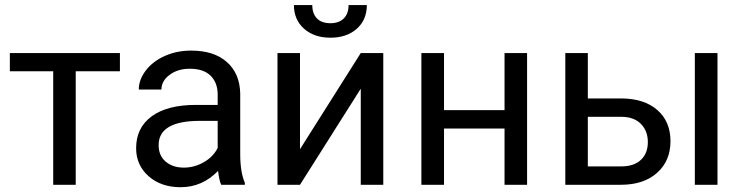

<svg xmlns="http://www.w3.org/2000/svg" viewBox="-20 -741 2987 770"><path d="M460.9 -455.1H283.7V0H193.4V-455.1H19.5V-528.3H460.9Z M867.2 0Q859.4 -15.6 854.5 -55.7Q791.5 9.8 704.1 9.8Q626 9.8 575.9 -34.4Q525.9 -78.6 525.9 -146.5Q525.9 -229 588.6 -274.7Q651.4 -320.3 765.1 -320.3H853V-361.8Q853 -409.2 824.7 -437.3Q796.4 -465.3 741.2 -465.3Q692.9 -465.3 660.2 -440.9Q627.4 -416.5 627.4 -381.8H536.6Q536.6 -421.4 564.7 -458.3Q592.8 -495.1 640.9 -516.6Q689 -538.1 746.6 -538.1Q837.9 -538.1 889.6 -492.4Q941.4 -446.8 943.4 -366.7V-123.5Q943.4 -50.8 961.9 -7.8V0ZM717.3 -68.8Q759.8 -68.8 797.9 -90.8Q835.9 -112.8 853 -147.9V-256.3H782.2Q616.2 -256.3 616.2 -159.2Q616.2 -116.7 644.5 -92.8Q672.9 -68.8 717.3 -68.8Z M1426.8 -528.3H1517.1V0H1426.8V-385.3L1183.1 0H1092.8V-528.3H1183.1V-142.6ZM1451.2 -720.7Q1451.2 -661.6 1410.9 -625.7Q1370.6 -589.8 1305.2 -589.8Q1239.7 -589.8 1199.2 -626Q1158.7 -662.1 1158.7 -720.7H1232.4Q1232.4 -686.5 1251 -667.2Q1269.5 -647.9 1305.2 -647.9Q1339.4 -647.9 1358.6 -667Q1377.9 -686 1377.9 -720.7Z M2093.8 0H2003.4V-225.6H1760.7V0H1669.9V-528.3H1760.7V-299.3H2003.4V-528.3H2093.8Z M2337.4 -346.2H2474.6Q2564.5 -345.2 2616.7 -299.3Q2668.9 -253.4 2668.9 -174.8Q2668.9 -95.7 2615.2 -47.9Q2561.5 0 2470.7 0H2247.1V-528.3H2337.4ZM2857.4 0H2766.6V-528.3H2857.4ZM2337.4 -272.5V-73.7H2471.7Q2522.5 -73.7 2550.3 -99.9Q2578.1 -126 2578.1 -171.4Q2578.1 -215.3 2551 -243.4Q2523.9 -271.5 2475.1 -272.5Z"/></svg>

Font: SteelSelectRoboto
Style: Roboto-Regular
Weight: 400
Designer: Google
Version: Version 2.137; 2017